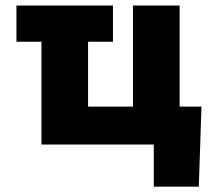

<svg xmlns="http://www.w3.org/2000/svg" viewBox="-20 -536 777 712"><path d="M398.9 -515.6V-381.3H306.6V-140.6H473.1V-515.6H646V-140.6H727.1L717.3 156.2H550.3V0H133.8V-381.3H41V-515.6Z"/></svg>

Font: Inter Display Extra Bold
Style: Regular
Weight: 800
Designer: Rasmus Andersson
Foundry: rsms
Version: Version 4.000;git-4fc901f